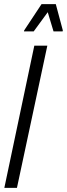

<svg xmlns="http://www.w3.org/2000/svg" viewBox="-20 -909 324 929"><path d="M1 0 146 -688H209L62 0ZM96 -757 97 -762 181 -889H250L284 -762L283 -757H239L211 -850L143 -757Z"/></svg>

Font: Saira Ultra Condensed
Style: Italic
Weight: 400
Width: 1
Italic angle: -12°
Designer: Hector Gatti with collaboration of the Omnibus-Type team
Foundry: Omnibus-Type
Version: Version 1.001; ttfautohint (v1.8)